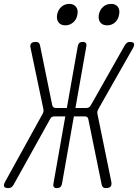

<svg xmlns="http://www.w3.org/2000/svg" viewBox="-75 -955 708 985"><path d="M-6 -6Q-11 2 -17 6Q-23 10 -32 10Q-49 10 -53.5 2.5Q-58 -5 -49 -22L143 -370Q147 -377 148 -384Q149 -391 147 -398L82 -708Q78 -725 85 -732.5Q92 -740 109 -740Q118 -740 123 -736Q128 -732 130 -724L193 -415Q195 -408 199.5 -404.5Q204 -401 212 -401H268L324 -718Q326 -729 332 -734.5Q338 -740 349 -740Q360 -740 365 -734.5Q370 -729 368 -718L312 -401H368Q376 -401 381.5 -404.5Q387 -408 391 -415L566 -724Q571 -732 577 -736Q583 -740 591 -740Q608 -740 612 -732Q616 -724 607 -708L431 -398Q427 -391 425 -384Q423 -377 425 -370L496 -23Q499 -6 492.5 2Q486 10 468 10Q459 10 454 6Q449 2 447 -6L378 -344Q376 -351 372 -354.5Q368 -358 360 -358H304L243 -12Q241 -1 234.5 4.5Q228 10 217 10Q206 10 201.5 4.5Q197 -1 199 -12L260 -358H204Q196 -358 190.5 -354.5Q185 -351 182 -344ZM475 -825Q451 -825 439.5 -840Q428 -855 432 -880Q437 -905 454 -920Q471 -935 495 -935Q518 -935 529.5 -920Q541 -905 536 -880Q532 -855 515 -840Q498 -825 475 -825ZM260 -825Q237 -825 225.5 -840Q214 -855 218 -880Q223 -905 240 -920Q257 -935 280 -935Q303 -935 315 -920Q327 -905 322 -880Q318 -855 300.5 -840Q283 -825 260 -825Z"/></svg>

Font: Maple Mono Thin
Style: Italic
Weight: 250
Italic angle: -10°
Monospace: yes
Designer: subframe7536
Version: Version 7.000